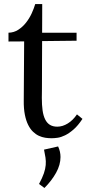

<svg xmlns="http://www.w3.org/2000/svg" viewBox="-20 -660 427 939"><path d="M21.5 -500Q47.9 -500.5 69.3 -514.4Q90.8 -528.3 107.2 -549.1Q123.5 -569.8 134.8 -594.2Q146 -618.7 152.3 -640.1H186.5Q186.5 -600.1 186.3 -565.4Q186 -530.8 186 -500H354.5V-460.9L186 -459Q185.5 -394 185.5 -348.1Q185.5 -302.2 185.3 -271.5Q185.1 -240.7 185.1 -222.9Q185.1 -205.1 184.8 -195.8Q184.6 -186.5 184.6 -183.8Q184.6 -181.2 184.6 -180.7Q184.6 -146.5 188.2 -120.4Q191.9 -94.2 200.7 -76.4Q209.5 -58.6 223.9 -49.6Q238.3 -40.5 260.3 -40.5Q286.1 -40.5 311.5 -56.2Q336.9 -71.8 356.4 -100.6L383.3 -78.6Q361.3 -45.4 339.6 -26.6Q317.9 -7.8 298.3 1.7Q278.8 11.2 262 13.7Q245.1 16.1 232.4 16.1Q217.3 16.1 201.4 13.7Q185.5 11.2 170.2 4.2Q154.8 -2.9 141.4 -15.9Q127.9 -28.8 117.7 -49.3Q107.4 -69.8 101.6 -99.1Q95.7 -128.4 96.2 -168.5L98.1 -457.5L21.5 -457ZM264.2 56.2Q275.9 81.1 275.9 107.9Q275.9 146 254.4 184.8Q232.9 223.6 197.3 259.3L170.9 239.7Q187 210 194.6 187.7Q202.1 165.5 203.6 147Q205.1 128.4 202.4 110.6Q199.7 92.8 195.3 71.8Z"/></svg>

Font: Lora
Style: Regular
Weight: 400
Designer: Olga Karpushina, Alexei Vanyashin
Foundry: Cyreal (www.cyreal.org, a@cyreal.org)
Version: Version 1.014